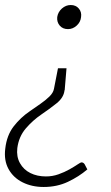

<svg xmlns="http://www.w3.org/2000/svg" viewBox="-21 -563 443 765"><path d="M244 -291 237 -207Q237 -206 237 -205Q237 -204 236 -203Q233 -174 204 -151Q175 -128 144 -107Q110 -84 82 -51.5Q54 -19 48 27Q44 61 58.5 87Q73 113 100 126.5Q127 140 162 140Q188 140 212 131.5Q236 123 255.5 112Q275 101 287.5 92.5Q300 84 304 84Q311 84 316 91L327 112Q293 141 249.5 161.5Q206 182 153 182Q106 182 69 163.5Q32 145 13 110.5Q-6 76 0 29Q6 -24 33.5 -59.5Q61 -95 98 -120Q118 -134 139 -148.5Q160 -163 175.5 -178Q191 -193 194 -209L210 -291ZM261 -543Q281 -543 293 -529Q305 -515 302 -495Q300 -475 284.5 -461Q269 -447 250 -447Q229 -447 217 -461Q205 -475 207 -495Q210 -515 225.5 -529Q241 -543 261 -543Z"/></svg>

Font: Aleo Light
Style: Italic
Weight: 300
Italic angle: -7°
Designer: Alessio Laiso
Foundry: Alessio Laiso
Version: Version 2.001;gftools[0.9.29]